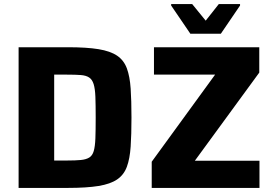

<svg xmlns="http://www.w3.org/2000/svg" viewBox="-20 -919 1333 939"><path d="M71 0V-688H312Q404 -688 462 -678.5Q520 -669 553 -646.5Q586 -624 600.5 -584.5Q615 -545 619 -486Q623 -427 623 -344Q623 -261 619 -202Q615 -143 600.5 -103.5Q586 -64 553 -41.5Q520 -19 462 -9.5Q404 0 312 0ZM245 -134H308Q349 -134 375 -136.5Q401 -139 416.5 -148.5Q432 -158 438.5 -180.5Q445 -203 446.5 -242.5Q448 -282 448 -344Q448 -406 446.5 -445.5Q445 -485 438 -507.5Q431 -530 416 -540Q401 -550 375 -552Q349 -554 308 -554H245ZM722 0V-128L1032 -554H733V-688H1248V-564L933 -133H1249V0ZM911 -754 817 -892V-899H920L986 -818L1050 -899H1154V-892L1060 -754Z"/></svg>

Font: Saira Thin
Style: Bold
Weight: 700
Version: Version 1.101